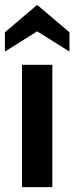

<svg xmlns="http://www.w3.org/2000/svg" viewBox="-32 -765 304 785"><path d="M58 0V-500H182V0ZM-12 -554V-633L120 -745L252 -633V-554L120 -637Z"/></svg>

Font: Cabin Resolve
Style: Bold-Resolve
Weight: 700
Designer: Pablo Impallari
Foundry: Pablo Impallari. http://www.impallari.com Igino Marini. http://www.ikern.com
Version: Version 3.001